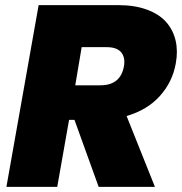

<svg xmlns="http://www.w3.org/2000/svg" viewBox="-20 -725 706 745"><path d="M460.9 -467.8Q466.8 -502 450.2 -522Q433.6 -542 394 -542H296.9L272 -394H369.1Q447.8 -394 460.9 -467.8ZM129.9 -705.1H439Q502.9 -705.1 550.5 -687.5Q598.1 -669.9 625 -639.2Q651.9 -608.4 661.4 -567.6Q670.9 -526.9 662.1 -479Q649.4 -407.2 600.6 -352.8Q551.8 -298.3 471.2 -274.9L581.1 0H362.8L269 -259.8H248L202.1 0H4.9Z"/></svg>

Font: Poppins ExtraBold
Style: Italic
Weight: 800
Italic angle: -10°
Designer: Ninad Kale (Devanagari), Jonny Pinhorn (Latin)
Foundry: Indian Type Foundry
Version: Version 3.200;PS 1.000;hotconv 16.6.54;makeotf.lib2.5.65590